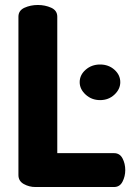

<svg xmlns="http://www.w3.org/2000/svg" viewBox="-20 -751 533 771"><path d="M122 0Q97 0 75.5 -12Q54 -24 54 -48V-684Q54 -709 78.5 -720Q103 -731 132 -731Q161 -731 185.5 -720Q210 -709 210 -684V-136H438Q461 -136 472 -115Q483 -94 483 -68Q483 -43 472 -21.5Q461 0 438 0ZM382 -349Q348 -349 324 -371Q300 -393 300 -421Q300 -450 324 -471Q348 -492 382 -492Q416 -492 439.5 -471Q463 -450 463 -421Q463 -393 439.5 -371Q416 -349 382 -349Z"/></svg>

Font: Dosis ExtraBold
Style: Regular
Weight: 800
Designer: EdgarTolentino, PabloImpallari, IginoMarini
Foundry: EdgarTolentino, PabloImpallari, IginoMarini
Version: Version 3.001; ttfautohint (v1.8.2)